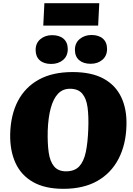

<svg xmlns="http://www.w3.org/2000/svg" viewBox="-20 -1171 837 1207"><path d="M44 -328Q47 -449 92.5 -536Q138 -623 224 -670.5Q310 -718 436 -718Q555 -718 630.5 -677Q706 -636 742 -560.5Q778 -485 775 -383Q772 -263 725.5 -173Q679 -83 592 -33.5Q505 16 378 16Q263 16 188 -26.5Q113 -69 77.5 -146.5Q42 -224 44 -328ZM280 -350Q278 -271 286 -213.5Q294 -156 320 -125Q346 -94 395 -94Q449 -94 478 -125Q507 -156 519.5 -215.5Q532 -275 535 -361Q538 -439 530.5 -495.5Q523 -552 497 -582.5Q471 -613 420 -613Q374 -613 344.5 -581.5Q315 -550 299 -491Q283 -432 280 -350ZM204 -857Q204 -900 234 -925Q264 -950 307 -950Q354 -950 380 -927Q406 -904 406 -862Q406 -819 376.5 -794Q347 -769 302 -769Q256 -769 230 -792Q204 -815 204 -857ZM451 -858Q451 -901 481.5 -926Q512 -951 555 -951Q601 -951 627 -928Q653 -905 653 -863Q653 -820 623.5 -795Q594 -770 550 -770Q504 -770 477.5 -793Q451 -816 451 -858ZM259 -1151H604L597 -1010H252Z"/></svg>

Font: Literata Black
Style: Italic
Weight: 900
Italic angle: -2°
Designer: Latin by Veronika Burian and Jose Scaglione. Greek by Irene Vlachou. Cyrillic by Vera Evstafieva
Foundry: TypeTogether
Version: Version 3.002